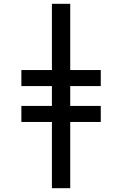

<svg xmlns="http://www.w3.org/2000/svg" viewBox="-20 -843 640 1006"><path d="M252 143V-204H92V-288H252V-392H92V-476H252V-823H348V-476H508V-392H348V-288H508V-204H348V143Z"/></svg>

Font: Iosevka Etoile Medium
Style: Regular
Weight: 500
Designer: Belleve Invis
Foundry: Belleve Invis
Version: Version 22.1.2; ttfautohint (v1.8.4)